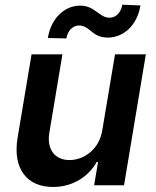

<svg xmlns="http://www.w3.org/2000/svg" viewBox="-20 -772 648 800"><path d="M256.4 -611.9C262.1 -644.2 283.4 -665.8 308.6 -665.8C355.8 -665.8 361.2 -615.4 430 -615.4C493.3 -615.8 551.1 -664.4 565.3 -749.3L489.7 -752.5C484.7 -720.9 463.8 -698.2 436.8 -698.2C392.4 -698.2 376.1 -748.6 313.9 -748.6C250.7 -748.6 193.2 -698.2 179.3 -613.6ZM406.2 -229.4C392.8 -146.3 326.7 -105.1 269.9 -105.1C208.5 -105.1 174.7 -148.8 185.4 -218L240.1 -545.5H111.5L53.3 -198.2C31.6 -67.1 93.8 7.1 201 7.1C282.7 7.1 348.7 -35.9 382.8 -96.9H388.5L372.2 0H496.8L587.7 -545.5H459.2Z"/></svg>

Font: TID UI Semi Bold
Style: Italic
Weight: 600
Italic angle: -9.39999°
Designer: The TID Project Authors
Foundry: Bakken & Bæck
Version: Version 1.001;hotconv 1.0.109;makeotfexe 2.5.65596